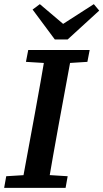

<svg xmlns="http://www.w3.org/2000/svg" viewBox="-20 -905 498 925"><path d="M0 0 10 -56 140 -64H178L306 -56L296 0ZM82 0 148 -358Q162 -434 175.5 -510.5Q189 -587 202 -664H329L263 -306Q249 -230 235.5 -153Q222 -76 209 0ZM105 -607 116 -664H412L401 -607L274 -599H235ZM172 -885 310 -768H250L432 -885L458 -854L306 -715H244L137 -859Z"/></svg>

Font: Source Serif 4 SemiBold
Style: Italic
Weight: 600
Italic angle: -12°
Designer: Frank Grießhammer
Foundry: Adobe Systems Incorporated
Version: Version 4.004;hotconv 1.0.116;makeotfexe 2.5.65601